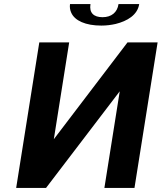

<svg xmlns="http://www.w3.org/2000/svg" viewBox="-20 -918 790 938"><path d="M59 0H205L565 -472L490 0H637L750 -711H603L243 -238L318 -711H172ZM322 -898C320 -883 322 -869 328 -856C345 -817 398 -793 475 -793C500 -793 523 -796 545 -801C602 -815 652 -845 660 -898H559C553 -857 524 -834 481 -834C438 -834 415 -855 422 -898Z"/></svg>

Font: Aerodynamic
Style: Obl
Weight: 500
Designer: Google
Version: Version 2.000980; 2014